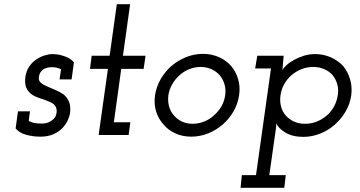

<svg xmlns="http://www.w3.org/2000/svg" viewBox="-20 -639 1703 909"><path d="M54 -31Q71 -10 103.5 -1Q136 8 171 8Q208 8 234 -4Q260 -16 277 -34Q293 -52 301.5 -71Q310 -90 312 -107Q315 -139 306 -159Q297 -179 281 -192Q264 -204 243.5 -212.5Q223 -221 205 -229Q187 -236 174.5 -246Q162 -256 164 -273Q165 -286 170.5 -295Q176 -304 184 -310Q193 -316 204 -318.5Q215 -321 226 -321Q237 -321 248 -318.5Q259 -316 269 -311L262 -263H319L330 -344Q321 -355 307 -363Q293 -371 278 -375Q263 -380 250 -381.5Q237 -383 230 -383Q212 -383 191 -376.5Q170 -370 151 -357Q132 -344 118 -323.5Q104 -303 100 -274Q96 -240 106 -220.5Q116 -201 133 -190Q151 -179 173 -172.5Q195 -166 212 -158Q231 -151 240.5 -139Q250 -127 248 -106Q246 -92 240 -83Q234 -74 223 -67Q213 -60 202 -57Q191 -54 179 -54Q159 -54 144 -56.5Q129 -59 116 -67L122 -112H65Z M533 -619 499 -375H414L406 -313H491L447 0H589L597 -60H519L554 -313H660L669 -375H562L596 -619Z M714 -188Q708 -147 719 -111.5Q730 -76 754 -50Q776 -23 810 -7.5Q844 8 886 8Q927 8 965.5 -7.5Q1004 -23 1035 -50Q1065 -76 1085.5 -111.5Q1106 -147 1112 -188Q1118 -228 1107.5 -264Q1097 -300 1074 -327Q1051 -353 1016.5 -368.5Q982 -384 941 -384Q899 -384 861 -368.5Q823 -353 792 -327Q761 -300 740.5 -264Q720 -228 714 -188ZM777 -187Q781 -215 795 -239.5Q809 -264 830 -283Q850 -301 876 -311.5Q902 -322 930 -322Q958 -322 981 -311.5Q1004 -301 1020 -283Q1036 -264 1043 -239.5Q1050 -215 1046 -188Q1042 -159 1028 -135Q1014 -111 993 -93Q973 -74 946.5 -63.5Q920 -53 892 -53Q864 -53 841.5 -63.5Q819 -74 803 -93Q787 -111 780.5 -135Q774 -159 777 -187Z M1125 190 1119 250H1326L1333 190H1255L1285 -21Q1287 -32 1287.5 -40.5Q1288 -49 1287 -57Q1296 -33 1330 -12Q1364 9 1416 9Q1457 9 1496 -6.5Q1535 -22 1565 -49Q1596 -76 1616.5 -111.5Q1637 -147 1643 -188Q1648 -228 1637.5 -263.5Q1627 -299 1605 -326Q1581 -352 1546.5 -367.5Q1512 -383 1471 -383Q1444 -383 1418.5 -375Q1393 -367 1373 -356Q1351 -344 1336.5 -330.5Q1322 -317 1317 -307Q1319 -324 1320 -341.5Q1321 -359 1323 -375H1198L1188 -315H1263L1192 190ZM1579 -188Q1575 -160 1561.5 -135Q1548 -110 1527 -92Q1506 -74 1480 -63.5Q1454 -53 1424 -53Q1395 -53 1372 -63.5Q1349 -74 1333 -92Q1317 -110 1310.5 -135Q1304 -160 1308 -188Q1312 -216 1325.5 -240.5Q1339 -265 1360 -283Q1381 -301 1407 -311.5Q1433 -322 1463 -322Q1492 -322 1515.5 -311.5Q1539 -301 1554 -284Q1569 -266 1576.5 -241Q1584 -216 1579 -188Z"/></svg>

Font: Josefin Slab Thin SemiBold
Style: Italic
Weight: 600
Italic angle: -12°
Version: Version 2.000